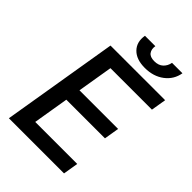

<svg xmlns="http://www.w3.org/2000/svg" viewBox="-261 -1023 1133 1133"><g transform="rotate(45 305.5 -456.0)"><path d="M34.4 0 155.2 -727.3H611.2L595.5 -632.8H249.3L212.4 -411.2H534.8L519.2 -317.1H196.7L159.8 -94.5H510.3L494.7 0ZM484 -911.9H571Q561.1 -851.6 512.1 -814.3Q463.1 -777 391.3 -777Q320.3 -777 284.1 -814.3Q247.9 -851.6 258.2 -911.9H344.8Q339.8 -882.8 353.7 -863.6Q367.5 -844.5 403.1 -844.5Q438.2 -844.5 458.5 -863.5Q478.7 -882.5 484 -911.9Z"/></g></svg>

Font: Karasuma Gothic
Style: Medium Italic
Weight: 500
Italic angle: 9.39998°
Designer: Rasmus Andersson / Ryoko Nishizuka
Foundry: Genbu
Version: Version 1.00